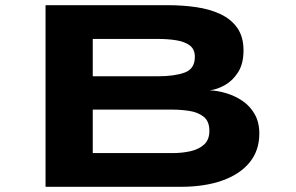

<svg xmlns="http://www.w3.org/2000/svg" viewBox="-20 -720 1140 740"><path d="M155.5 0V-700H627Q683.5 -700 735.8 -692.5Q788 -685 829.2 -665.8Q870.5 -646.5 894.5 -612.5Q918.5 -578.5 918.5 -525.5Q918.5 -474.5 897.8 -441.8Q877 -409 846.8 -392Q816.5 -375 788.5 -372Q819.5 -370.5 852.8 -360.5Q886 -350.5 914.8 -331Q943.5 -311.5 961.5 -280.2Q979.5 -249 979.5 -205Q979.5 -140 942.2 -94.2Q905 -48.5 836.8 -24.2Q768.5 0 676 0ZM337.5 -426H588Q652 -426 691.5 -440.2Q731 -454.5 731 -501Q731 -530 711.5 -544.8Q692 -559.5 659.2 -564.8Q626.5 -570 586.5 -570H337.5ZM337.5 -130H646.5Q681 -130 713.2 -137Q745.5 -144 766.2 -162.5Q787 -181 787 -215.5Q787 -253 764.8 -270.2Q742.5 -287.5 709.8 -292.5Q677 -297.5 644.5 -297.5H337.5Z"/></svg>

Font: Trispace Expanded
Style: Bold
Weight: 700
Width: 7
Designer: Tyler Finck
Foundry: Etcetera Type Company
Version: Version 1.210; ttfautohint (v1.8.3)